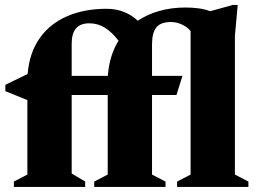

<svg xmlns="http://www.w3.org/2000/svg" viewBox="-20 -734 1008 754"><path d="M314.5 0H34.5V-21L87.5 -48.5V-341L1 -376V-401L88.5 -443.5Q95.5 -527 135.8 -584Q176 -641 243.5 -670.2Q311 -699.5 398.5 -699.5Q436 -699.5 467.5 -686.8Q499 -674 521 -652.5Q599.5 -704.5 709 -704.5Q735.5 -704.5 759.8 -701.2Q784 -698 805.5 -690L894 -714.5H913.5L902.5 -593V-48.5L955.5 -21V0H675.5V-21L728.5 -48.5V-612Q716 -627.5 695 -637.5Q674 -647.5 651.5 -647.5Q611 -647.5 594 -626.5Q577 -605.5 577 -559.5V-436H696.5L673 -361H577V-48.5L630 -21V0H350V-21L403 -48.5V-361H261.5V-52.5L314.5 -21ZM261.5 -563V-436H403.5Q406.5 -476.5 417 -511Q427.5 -545.5 445.5 -574Q420.5 -607 392.5 -624.8Q364.5 -642.5 330.5 -642.5Q261.5 -642.5 261.5 -563Z"/></svg>

Font: Newsreader Text ExtraBold
Style: Regular
Weight: 800
Designer: Hugues Gentile
Foundry: Production Type
Version: Version 1.001